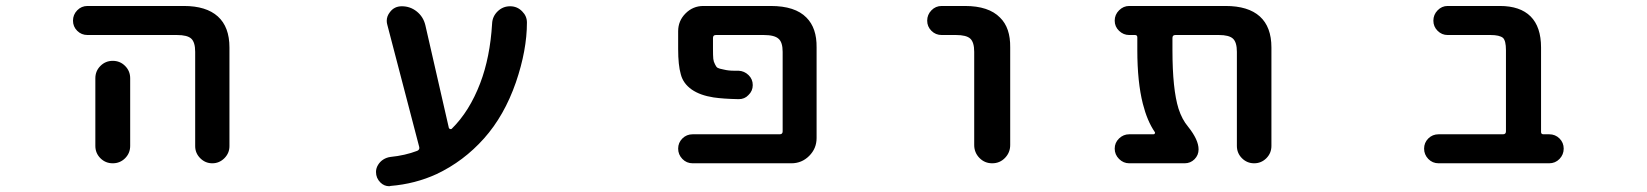

<svg xmlns="http://www.w3.org/2000/svg" viewBox="-20 -568 5540 646"><path d="M636.7 -76.2V-393.6Q636.7 -425.8 623.5 -438Q610.4 -450.2 575.2 -450.2H274.4Q253.9 -450.2 239.7 -464.4Q225.6 -478.5 225.6 -498.5Q225.6 -518.6 239.7 -533.2Q253.9 -547.9 274.4 -547.9H598.6Q673.8 -547.9 712.9 -512.7Q752 -477.5 752 -408.2V-76.2Q752 -52.7 734.9 -35.6Q717.8 -18.6 694.3 -18.6Q670.9 -18.6 653.8 -35.6Q636.7 -52.7 636.7 -76.2ZM300.8 -77.1V-304.7Q300.8 -329.1 317.9 -346.2Q335 -363.3 359.4 -363.3Q383.8 -363.3 400.9 -346.2Q418 -329.1 418 -304.7V-77.1Q418 -52.7 400.9 -35.6Q383.8 -18.6 359.4 -18.6Q335 -18.6 317.9 -35.6Q300.8 -52.7 300.8 -77.1Z M1293.9 57.6Q1292 58.6 1290 58.6Q1272.5 58.6 1259.8 45.9Q1245.1 31.2 1245.1 10.7Q1245.1 -2 1252 -13.2Q1258.8 -24.4 1269.5 -31.2Q1280.3 -38.1 1293.9 -40Q1342.8 -44.9 1383.8 -60.5Q1392.6 -64.5 1390.6 -73.2L1283.2 -484.4Q1281.2 -491.2 1281.2 -498Q1281.2 -513.7 1292 -527.3Q1306.6 -546.9 1332 -546.9Q1360.4 -546.9 1382.3 -529.3Q1404.3 -511.7 1411.1 -483.4L1490.2 -137.7Q1491.2 -134.8 1494.6 -133.8Q1498 -132.8 1500 -134.8Q1559.6 -193.4 1595.7 -288.1Q1628.9 -375 1635.7 -488.3Q1636.7 -512.7 1654.3 -529.8Q1671.9 -546.9 1696.3 -546.9Q1720.7 -546.9 1737.3 -529.3Q1752.9 -513.7 1752.9 -492.2Q1752.9 -399.4 1715.8 -291Q1676.8 -178.7 1608.4 -102.1Q1540 -25.4 1449.2 17.6Q1377 50.8 1293.9 57.6Z M2310.5 -18.6Q2290 -18.6 2275.9 -33.2Q2261.7 -47.9 2261.7 -67.9Q2261.7 -87.9 2275.9 -102.1Q2290 -116.2 2310.5 -116.2H2603.5Q2613.3 -116.2 2613.3 -126V-393.6Q2613.3 -425.8 2599.6 -437.5Q2585.9 -450.2 2549.8 -450.2H2388.7Q2378.9 -450.2 2378.9 -440.4V-403.3Q2378.9 -380.9 2379.9 -370.1Q2380.9 -360.4 2385.7 -351.6Q2389.6 -342.8 2394.5 -339.8Q2399.4 -336.9 2415 -334Q2430.7 -330.1 2448.2 -330.1Q2455.1 -330.1 2464.8 -330.1Q2484.4 -329.1 2498.5 -315.4Q2512.7 -301.8 2512.7 -281.7Q2512.7 -261.7 2498 -248Q2485.4 -234.4 2465.8 -234.4Q2465.8 -234.4 2464.8 -234.4Q2413.1 -235.4 2380.9 -240.2Q2335.9 -247.1 2307.6 -266.6Q2278.3 -287.1 2270.5 -318.4Q2261.7 -348.6 2261.7 -403.3V-462.9Q2261.7 -498 2286.6 -522.9Q2311.5 -547.9 2346.7 -547.9H2573.2Q2655.3 -547.9 2693.4 -508.8Q2728.5 -473.6 2727.5 -408.2V-103.5Q2727.5 -68.4 2702.6 -43.5Q2677.7 -18.6 2642.6 -18.6Z M3257.8 -80.1V-393.6Q3257.8 -425.8 3244.6 -438Q3231.4 -450.2 3196.3 -450.2H3148.4Q3127.9 -450.2 3113.8 -464.4Q3099.6 -478.5 3099.6 -498.5Q3099.6 -518.6 3113.8 -533.2Q3127.9 -547.9 3148.4 -547.9H3226.6Q3306.6 -547.9 3344.7 -508.8Q3379.9 -474.6 3378.9 -408.2V-80.1Q3378.9 -54.7 3361.3 -36.6Q3343.8 -18.6 3318.4 -18.6Q3293 -18.6 3275.4 -36.6Q3257.8 -54.7 3257.8 -80.1Z M4141.6 -77.1V-393.6Q4141.6 -425.8 4128.4 -438Q4115.2 -450.2 4081.1 -450.2H3934.6Q3924.8 -450.2 3924.8 -440.4V-399.4Q3924.8 -267.6 3945.3 -202.1Q3957 -166 3977.5 -141.6Q4012.7 -97.7 4012.7 -65.4Q4012.7 -45.9 3999 -32.2Q3985.4 -18.6 3965.8 -18.6H3779.3Q3759.8 -18.6 3745.1 -33.2Q3730.5 -47.9 3730.5 -67.9Q3730.5 -87.9 3745.1 -102.1Q3759.8 -116.2 3779.3 -116.2H3861.3Q3864.3 -116.2 3865.7 -119.1Q3867.2 -122.1 3865.2 -124Q3839.8 -161.1 3825.2 -218.8Q3806.6 -292 3806.6 -399.4V-442.4Q3806.6 -450.2 3798.8 -450.2H3779.3Q3759.8 -450.2 3745.1 -464.4Q3730.5 -478.5 3730.5 -498.5Q3730.5 -518.6 3745.1 -533.2Q3759.8 -547.9 3779.3 -547.9H4103.5Q4179.7 -547.9 4218.8 -512.7Q4257.8 -477.5 4257.8 -408.2V-77.1Q4257.8 -52.7 4240.7 -35.6Q4223.6 -18.6 4199.7 -18.6Q4175.8 -18.6 4158.7 -35.6Q4141.6 -52.7 4141.6 -77.1Z M4820.3 -18.6Q4799.8 -18.6 4785.6 -33.2Q4771.5 -47.9 4771.5 -67.9Q4771.5 -87.9 4785.6 -102.1Q4799.8 -116.2 4820.3 -116.2H5037.1Q5046.9 -116.2 5046.9 -126V-399.4Q5046.9 -430.7 5037.1 -440.4Q5025.4 -450.2 4995.1 -450.2H4850.6Q4831.1 -450.2 4816.9 -464.4Q4802.7 -478.5 4802.7 -498.5Q4802.7 -518.6 4816.9 -533.2Q4831.1 -547.9 4850.6 -547.9H5026.4Q5094.7 -547.9 5129.9 -512.7Q5165 -477.5 5165 -408.2V-124Q5165 -116.2 5172.9 -116.2H5192.4Q5212.9 -116.2 5227.1 -102.1Q5241.2 -87.9 5241.2 -67.9Q5241.2 -47.9 5227.1 -33.2Q5212.9 -18.6 5192.4 -18.6Z"/></svg>

Font: Rounded-X Mgen+ 1mn medium
Style: Regular
Weight: 500
Designer: [Source Han Sans]
Ryoko NISHIZUKA  (kana & ideographs); Paul D. Hunt (Latin, Greek & Cyrillic); Wenlong ZHANG  (bopomofo
Version: Version 1.059.20150602